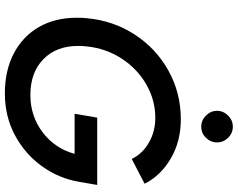

<svg xmlns="http://www.w3.org/2000/svg" viewBox="-114 -852 978 790"><g transform="rotate(90 375.0 -457.0)"><path d="M53 -283Q53 -311 55 -326Q65 -434 122 -522Q179 -610 270.5 -661Q362 -712 471 -712Q562 -712 632.5 -670.5Q703 -629 736 -563L634 -510Q613 -554 567 -580.5Q521 -607 465 -607Q392 -607 327.5 -570Q263 -533 221 -468.5Q179 -404 171 -325Q169 -313 169 -289Q169 -200 223.5 -146.5Q278 -93 371 -93Q458 -93 524.5 -143.5Q591 -194 613 -275H448L464 -368H741L728 -293Q714 -210 663.5 -140Q613 -70 535.5 -29Q458 12 365 12Q270 12 199.5 -25Q129 -62 91 -128.5Q53 -195 53 -283ZM436 -861Q436 -887 455.5 -906.5Q475 -926 501 -926Q528 -926 547 -906.5Q566 -887 566 -861Q566 -835 547 -815.5Q528 -796 501 -796Q475 -796 455.5 -815.5Q436 -835 436 -861Z"/></g></svg>

Font: Oak Sans Semibold
Style: Italic
Weight: 600
Italic angle: -9.49998°
Foundry: Erik Kennedy, Walven
Version: Version 1.000